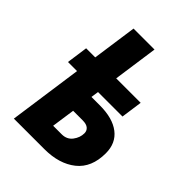

<svg xmlns="http://www.w3.org/2000/svg" viewBox="-214 -860 971 971"><g transform="rotate(45 271.5 -375.0)"><path d="M59 0 115 -396H50L66 -510H131L165 -750H315L281 -510H456L440 -396H265L259 -355H319Q411 -355 461.5 -316Q512 -277 512 -205Q512 -103 447.5 -51.5Q383 0 277 0ZM225 -115H286Q323 -115 343.5 -142Q364 -169 364 -200Q364 -218 351 -229Q338 -240 311 -240H243Z"/></g></svg>

Font: Finlandica
Style: Bold Italic
Weight: 700
Italic angle: -8°
Designer: Niklas Ekholm, Juho Hiilivirta, Jaakko Suomalainen
Foundry: Helsinki Type Studio
Version: Version 1.064; ttfautohint (v1.8.4.7-5d5b)